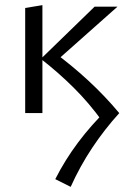

<svg xmlns="http://www.w3.org/2000/svg" viewBox="-20 -440 492 747"><path d="M398 -15 378 32Q327 -39 266.5 -99Q206 -159 139 -211L348 -414H437L187 -192V-239Q258 -187 323 -127Q388 -67 444 0Q386 64 338.5 135.5Q291 207 255 287L195 257Q233 182 284 114Q335 46 398 -15ZM78 0V-409L145 -420V0Z"/></svg>

Font: Ysabeau Office
Style: Regular
Weight: 400
Designer: Christian Thalmann (Catharsis Fonts)
Version: Version 2.001;gftools[0.9.30]; featfreeze: tnum,lnum,ss02